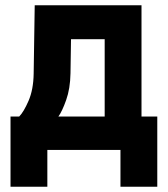

<svg xmlns="http://www.w3.org/2000/svg" viewBox="-20 -570 640 730"><path d="M20 140V-127H53Q70 -144 88.5 -186.5Q107 -229 108 -290L112 -550H518V-127H578V140H438V0H160V140ZM202 -127H378V-421H250L248 -291Q247 -233 231.5 -189.5Q216 -146 202 -127Z"/></svg>

Font: JetBrains Mono NL ExtraBold
Style: Regular
Weight: 800
Designer: Philipp Nurullin, Konstantin Bulenkov
Foundry: JetBrains
Version: Version 2.304; ttfautohint (v1.8.4.7-5d5b)